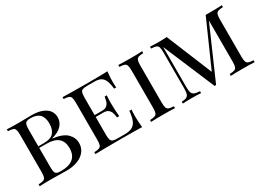

<svg xmlns="http://www.w3.org/2000/svg" viewBox="-21 -1189 2422 1776"><g transform="rotate(-30 1190.0 -301.5)"><path d="M557.6 -164.1Q557.6 -115.7 530 -78.6Q502.4 -41.5 450.4 -20.8Q398.4 0 327.6 0L283.7 -1Q223.1 -2.9 165.5 -2.9Q83.5 -2.9 41.5 0V-20Q77.6 -21.5 94 -27.8Q110.4 -34.2 116.5 -51.3Q122.6 -68.4 122.6 -106V-502Q122.6 -540 116.5 -557.1Q110.4 -574.2 94.2 -580.3Q78.1 -586.4 41.5 -587.9V-607.9Q83 -605 163.6 -605Q180.7 -605 265.6 -606.4L304.7 -606.9Q369.6 -606.9 414.8 -589.6Q460 -572.3 482.7 -541.5Q505.4 -510.7 505.4 -470.2Q505.4 -421.9 471.7 -383.8Q438 -345.7 363.3 -326.2V-324.2Q467.8 -311 512.7 -267.3Q557.6 -223.6 557.6 -164.1ZM215.3 -502V-326.2H272.5Q349.1 -326.2 379.4 -361.1Q409.7 -396 409.7 -459Q409.7 -523.4 378.7 -555.7Q347.7 -587.9 279.3 -587.9Q252.4 -587.9 239 -580.8Q225.6 -573.7 220.5 -555.7Q215.3 -537.6 215.3 -502ZM457.5 -168Q457.5 -237.3 417.5 -273.2Q377.4 -309.1 289.6 -309.1H215.3V-106Q215.3 -69.8 220.5 -52.7Q225.6 -35.6 239 -29.3Q252.4 -22.9 280.3 -22.9Q371.6 -22.9 414.6 -59.6Q457.5 -96.2 457.5 -168Z M1135.7 0Q1070.8 -2.9 916.5 -2.9Q731.9 -2.9 636.7 0V-20Q672.9 -21.5 689.2 -27.8Q705.6 -34.2 711.7 -51.3Q717.8 -68.4 717.8 -106V-502Q717.8 -539.6 711.7 -556.6Q705.6 -573.7 689.2 -580.1Q672.9 -586.4 636.7 -587.9V-607.9Q731.9 -605 916.5 -605Q1056.6 -605 1115.7 -607.9Q1108.9 -547.9 1108.9 -500Q1108.9 -460.9 1111.8 -438H1088.9Q1083.5 -493.7 1070.1 -525.4Q1056.6 -557.1 1031.5 -571Q1006.3 -585 964.8 -585H891.6Q855.5 -585 839.1 -579.3Q822.8 -573.7 816.7 -556.6Q810.5 -539.6 810.5 -502V-315.9H893.6Q925.3 -315.9 942.6 -332.3Q960 -348.6 965.8 -368.4Q971.7 -388.2 976.6 -418H999.5Q996.1 -378.9 996.1 -343.8L996.6 -306.2Q996.6 -266.1 1002.9 -193.8H979.5Q975.6 -224.6 968.5 -246.1Q961.4 -267.6 943.6 -281.7Q925.8 -295.9 893.6 -295.9H810.5V-106Q810.5 -68.4 816.7 -51.5Q822.8 -34.7 839.1 -28.8Q855.5 -22.9 891.6 -22.9H964.8Q1014.2 -22.9 1043.5 -38.8Q1072.8 -54.7 1087.9 -90.6Q1103 -126.5 1108.9 -189.9H1131.8Q1128.9 -163.1 1128.9 -118.2Q1128.9 -65.4 1135.7 0Z M1405.8 -502V-106Q1405.8 -68.4 1411.9 -51.3Q1418 -34.2 1434.3 -27.8Q1450.7 -21.5 1486.8 -20V0Q1440.9 -2.9 1359.9 -2.9Q1273.9 -2.9 1231.9 0V-20Q1268.1 -21.5 1284.4 -27.8Q1300.8 -34.2 1306.9 -51.3Q1313 -68.4 1313 -106V-502Q1313 -539.6 1306.9 -556.6Q1300.8 -573.7 1284.4 -580.1Q1268.1 -586.4 1231.9 -587.9V-607.9Q1273.4 -605 1359.9 -605Q1440.9 -605 1486.8 -607.9V-587.9Q1450.7 -586.4 1434.3 -580.1Q1418 -573.7 1411.9 -556.6Q1405.8 -539.6 1405.8 -502Z M2256.8 -502V-106Q2256.8 -68.4 2262.9 -51.3Q2269 -34.2 2285.4 -27.8Q2301.8 -21.5 2337.9 -20V0Q2291 -2.9 2210.9 -2.9Q2125 -2.9 2083 0V-20Q2119.1 -21.5 2135.3 -27.8Q2151.4 -34.2 2157.5 -51.3Q2163.6 -68.4 2163.6 -106V-544.9L1922.9 4.9H1906.7L1674.8 -543.9V-116.2Q1674.8 -77.6 1681.6 -58.1Q1688.5 -38.6 1707.3 -30Q1726.1 -21.5 1765.6 -20V0Q1730 -2.9 1663.6 -2.9Q1604 -2.9 1570.8 0V-20Q1605.5 -21.5 1622.3 -30Q1639.2 -38.6 1645.5 -58.1Q1651.9 -77.6 1651.9 -116.2V-502Q1651.9 -539.6 1645.8 -556.6Q1639.6 -573.7 1623.3 -580.1Q1606.9 -586.4 1570.8 -587.9V-607.9Q1603.5 -605 1663.6 -605Q1710.9 -605 1749 -607.9L1949.2 -120.6L2163.6 -605H2210.9Q2291 -605 2337.9 -607.9V-587.9Q2301.8 -586.4 2285.4 -580.1Q2269 -573.7 2262.9 -556.6Q2256.8 -539.6 2256.8 -502Z"/></g></svg>

Font: TypoPRO Playfair Display SC
Style: Regular
Weight: 400
Designer: Claus Eggers Sørensen
Foundry: Claus Eggers Sørensen
Version: Version 1.004;PS 001.004;hotconv 1.0.70;makeotf.lib2.5.58329